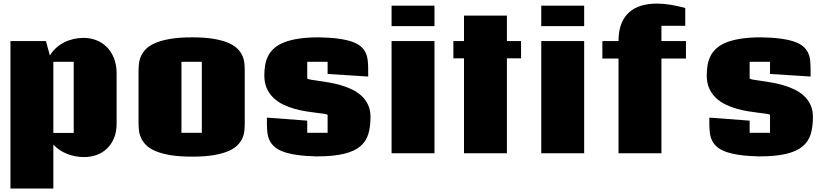

<svg xmlns="http://www.w3.org/2000/svg" viewBox="-20 -867 4698 1086"><path d="M39.1 199.2V-634.8H239.7L262.2 -553.2Q276.9 -577.6 297.9 -596.4Q318.8 -615.2 343.8 -627.7Q368.7 -640.1 396.7 -646.5Q424.8 -652.8 453.1 -652.8Q488.3 -652.8 522 -640.6Q555.7 -628.4 581.8 -603.3Q607.9 -578.1 623.8 -540Q639.6 -502 639.6 -450.7V-168.5Q639.6 -119.6 624 -83.7Q608.4 -47.9 582.8 -24.4Q557.1 -1 524.2 10.3Q491.2 21.5 456.5 21.5Q431.2 21.5 406.5 16.8Q381.8 12.2 359.1 3.2Q336.4 -5.9 316.7 -19Q296.9 -32.2 281.7 -49.3V199.2ZM281.7 -115.2H397V-517.6H281.7Z M1006.3 -115.7H1121.6V-517.6H1006.3ZM1066.9 19Q993.7 19 942.6 10.3Q891.6 1.5 857.9 -13.2Q824.2 -27.8 805.4 -47.4Q786.6 -66.9 777.3 -87.9Q768.1 -108.9 765.9 -130.6Q763.7 -152.3 763.7 -171.9V-464.8Q763.7 -484.4 765.9 -506.1Q768.1 -527.8 777.3 -549.1Q786.6 -570.3 805.4 -589.6Q824.2 -608.9 857.9 -623.5Q891.6 -638.2 942.6 -647Q993.7 -655.8 1066.9 -655.8Q1139.6 -655.8 1190.2 -647Q1240.7 -638.2 1273.7 -623.5Q1306.6 -608.9 1325 -589.6Q1343.3 -570.3 1352.1 -549.1Q1360.8 -527.8 1362.5 -506.1Q1364.3 -484.4 1364.3 -464.8V-171.9Q1364.3 -152.3 1362.5 -130.6Q1360.8 -108.9 1352.1 -87.9Q1343.3 -66.9 1325 -47.4Q1306.6 -27.8 1273.7 -13.2Q1240.7 1.5 1190.2 10.3Q1139.6 19 1066.9 19Z M1833 -216.8Q1829.1 -221.2 1811.5 -223.6Q1793.9 -226.1 1768.1 -229.2Q1742.2 -232.4 1710.4 -237.3Q1678.7 -242.2 1646 -251.5Q1613.3 -260.7 1582.5 -275.4Q1551.8 -290 1527.8 -312.5Q1503.9 -335 1489.5 -366.2Q1475.1 -397.5 1475.1 -440.4Q1475.1 -471.7 1480 -499.8Q1484.9 -527.8 1497.3 -551.8Q1509.8 -575.7 1531.7 -595Q1553.7 -614.3 1587.9 -627.7Q1622.1 -641.1 1669.9 -648.4Q1717.8 -655.8 1782.7 -655.8Q1847.7 -654.8 1893.6 -648.4Q1939.5 -642.1 1970.5 -631.3Q2001.5 -620.6 2019.8 -605Q2038.1 -589.4 2047.6 -569.8Q2057.1 -550.3 2059.8 -526.6Q2062.5 -502.9 2062.5 -476.1V-434.1L1833 -448.7V-517.6H1717.8V-423.3Q1722.2 -418.9 1740 -416Q1757.8 -413.1 1783.7 -409.4Q1809.6 -405.8 1841.3 -400.4Q1873 -395 1905.5 -385.7Q1938 -376.5 1968.5 -362.3Q1999 -348.1 2022.9 -326.7Q2046.9 -305.2 2061.3 -275.4Q2075.7 -245.6 2075.7 -205.6Q2075.7 -150.4 2063.2 -108.6Q2050.8 -66.9 2017.1 -38.8Q1983.4 -10.7 1923.8 3.4Q1864.3 17.6 1770 17.6Q1706.5 16.1 1660.9 9.5Q1615.2 2.9 1584 -8.3Q1552.7 -19.5 1534.2 -35.4Q1515.6 -51.3 1505.9 -70.8Q1496.1 -90.3 1492.9 -113.8Q1489.7 -137.2 1489.7 -163.6V-201.7L1717.8 -184.6V-115.7H1833Z M2437.5 0H2194.8V-634.8H2437.5ZM2437.5 -835V-719.2H2194.8V-835Z M2847.2 0H2604.5V-537.1H2544.4V-634.8H2604.5V-778.8H2847.2V-634.8H2927.2V-537.1H2847.2Z M3284.2 0H3041.5V-634.8H3284.2ZM3284.2 -835V-719.2H3041.5V-835Z M3478.5 -634.8Q3478.5 -692.4 3494.6 -732.7Q3510.7 -772.9 3539.6 -798.3Q3568.4 -823.7 3608.2 -835.2Q3647.9 -846.7 3695.3 -846.7Q3732.4 -846.7 3772.7 -840.1Q3813 -833.5 3856 -821.8V-721.2H3721.2V-634.8H3859.9V-536.1H3721.2V0H3478.5V-536.1H3387.2V-634.8Z M4335.4 -216.8Q4331.5 -221.2 4314 -223.6Q4296.4 -226.1 4270.5 -229.2Q4244.6 -232.4 4212.9 -237.3Q4181.2 -242.2 4148.4 -251.5Q4115.7 -260.7 4085 -275.4Q4054.2 -290 4030.3 -312.5Q4006.3 -335 3991.9 -366.2Q3977.5 -397.5 3977.5 -440.4Q3977.5 -471.7 3982.4 -499.8Q3987.3 -527.8 3999.8 -551.8Q4012.2 -575.7 4034.2 -595Q4056.2 -614.3 4090.3 -627.7Q4124.5 -641.1 4172.4 -648.4Q4220.2 -655.8 4285.2 -655.8Q4350.1 -654.8 4396 -648.4Q4441.9 -642.1 4472.9 -631.3Q4503.9 -620.6 4522.2 -605Q4540.5 -589.4 4550 -569.8Q4559.6 -550.3 4562.3 -526.6Q4564.9 -502.9 4564.9 -476.1V-434.1L4335.4 -448.7V-517.6H4220.2V-423.3Q4224.6 -418.9 4242.4 -416Q4260.3 -413.1 4286.1 -409.4Q4312 -405.8 4343.8 -400.4Q4375.5 -395 4408 -385.7Q4440.4 -376.5 4470.9 -362.3Q4501.5 -348.1 4525.4 -326.7Q4549.3 -305.2 4563.7 -275.4Q4578.1 -245.6 4578.1 -205.6Q4578.1 -150.4 4565.7 -108.6Q4553.2 -66.9 4519.5 -38.8Q4485.8 -10.7 4426.3 3.4Q4366.7 17.6 4272.5 17.6Q4209 16.1 4163.3 9.5Q4117.7 2.9 4086.4 -8.3Q4055.2 -19.5 4036.6 -35.4Q4018.1 -51.3 4008.3 -70.8Q3998.5 -90.3 3995.4 -113.8Q3992.2 -137.2 3992.2 -163.6V-201.7L4220.2 -184.6V-115.7H4335.4Z"/></svg>

Font: Coda Caption ExtraBold
Style: Regular
Weight: 800
Designer: vernon adams
Foundry: vernon adams
Version: Version 1.002